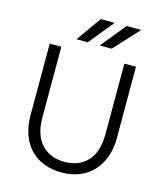

<svg xmlns="http://www.w3.org/2000/svg" viewBox="-132 -1013 954 1118"><g transform="rotate(15 345.0 -454.0)"><path d="M345 7Q286 7 238 -11.5Q190 -30 156 -65.5Q122 -101 103.5 -152.5Q85 -204 85 -270V-700H155V-275Q155 -168 207 -112.5Q259 -57 345 -57Q432 -57 483.5 -112Q535 -167 535 -275V-700H605V-270Q605 -205 586 -154Q567 -103 533 -67Q499 -31 451 -12Q403 7 345 7ZM335 -915H419L297 -765H229ZM491 -915H579L441 -765H369Z"/></g></svg>

Font: PT Root UI
Style: Regular
Weight: 400
Designer: Vitaly Kuzmin
Foundry: ParaType Ltd.
Version: Version 2.001G